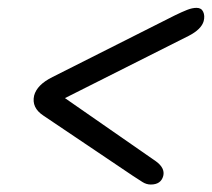

<svg xmlns="http://www.w3.org/2000/svg" viewBox="-20 -594 553 501"><path d="M406 -135Q400 -112.5 373.5 -112.5Q362 -112.5 351.8 -119Q341.5 -125.5 327 -135L93 -292.5Q62 -313 69 -344.5Q76.5 -373 117 -393L436.5 -554Q455 -563 468.2 -568.2Q481.5 -573.5 493 -573.5Q505.5 -573.5 510.2 -563.2Q515 -553 511.5 -539Q505.5 -517.5 472.5 -500.5L149.5 -338L387 -173Q411 -155.5 406 -135Z"/></svg>

Font: Fraunces 144pt SuperSoft
Style: Italic
Weight: 400
Italic angle: -16°
Version: Version 1.000;[b76b70a41]